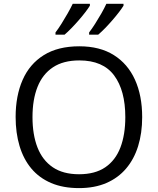

<svg xmlns="http://www.w3.org/2000/svg" viewBox="-20 -965 818 995"><path d="M716.8 -357.9Q716.8 -275.4 695.8 -207.8Q674.8 -140.1 633.5 -91.6Q592.3 -43 531.2 -16.6Q470.2 9.8 389.6 9.8Q306.6 9.8 244.9 -16.6Q183.1 -43 142.3 -91.8Q101.6 -140.6 81.3 -208.5Q61 -276.4 61 -358.9Q61 -468.3 97.2 -550.8Q133.3 -633.3 206.8 -679.2Q280.3 -725.1 391.1 -725.1Q497.1 -725.1 569.6 -679.7Q642.1 -634.3 679.4 -552Q716.8 -469.7 716.8 -357.9ZM148.4 -357.9Q148.4 -267.1 174.3 -200.7Q200.2 -134.3 253.7 -98.1Q307.1 -62 389.6 -62Q472.7 -62 525.6 -98.1Q578.6 -134.3 604 -200.7Q629.4 -267.1 629.4 -357.9Q629.4 -496.1 571.5 -574Q513.7 -651.9 391.1 -651.9Q308.1 -651.9 254.4 -616.2Q200.7 -580.6 174.6 -514.9Q148.4 -449.2 148.4 -357.9ZM620.1 -945.3V-935.5Q611.8 -921.9 596.7 -902.1Q581.5 -882.3 562.7 -860.6Q543.9 -838.9 524.7 -819.1Q505.4 -799.3 488.8 -785.2H441.9V-796.9Q456.5 -815.9 473.1 -842Q489.7 -868.2 505.4 -895.5Q521 -922.9 531.2 -945.3ZM445.8 -945.3V-935.5Q437.5 -921.9 422.4 -902.1Q407.2 -882.3 388.4 -860.6Q369.6 -838.9 350.3 -819.1Q331.1 -799.3 314.5 -785.2H267.6V-796.9Q282.2 -815.9 298.6 -842Q314.9 -868.2 330.6 -895.5Q346.2 -922.9 356.9 -945.3Z"/></svg>

Font: Wonky
Style: Regular
Weight: 400
Designer: Monotype Design Team
Foundry: Monotype Imaging Inc.
Version: Version 3.000